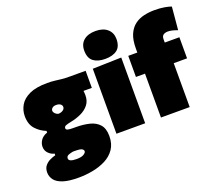

<svg xmlns="http://www.w3.org/2000/svg" viewBox="-151 -971 1593 1394"><g transform="rotate(-20 646.0 -273.5)"><path d="M232 206Q155 206 110.8 190.8Q66.5 175.5 47.8 149.8Q29 124 29 93Q29 61 45.2 41.2Q61.5 21.5 84.2 10.8Q107 0 127 -5V-18Q102.5 -22.5 81.8 -43Q61 -63.5 61 -95Q61 -120 77 -144Q93 -168 128 -180V-193Q82.5 -210.5 49.2 -247.2Q16 -284 16 -347Q16 -392 38.8 -431Q61.5 -470 113 -494Q164.5 -518 251 -518Q283.5 -518 307.5 -515Q331.5 -512 358 -509Q384.5 -506 425 -506H544V-374H479.5Q482 -358 482 -340Q482 -296 458.8 -266.8Q435.5 -237.5 398.5 -220.2Q361.5 -203 321 -195Q290.5 -189 276.2 -183.2Q262 -177.5 262 -164Q262 -153 276 -149.5Q290 -146 319 -146H337Q394.5 -146 441.5 -134.5Q488.5 -123 516.2 -92Q544 -61 544 -2Q544 58 516.2 98.2Q488.5 138.5 442.5 162Q396.5 185.5 341.5 195.8Q286.5 206 232 206ZM251 -280Q271.5 -280 286.8 -290Q302 -300 302 -315Q302 -328 290.5 -337Q279 -346 257 -346Q238.5 -346 227.8 -337Q217 -328 217 -316Q217 -305 227 -294.5Q237 -284 251 -280ZM264 74Q302.5 74 320.2 62.5Q338 51 338 40Q338 29.5 325.8 21.8Q313.5 14 269 14H257Q238.5 17 221.2 23.8Q204 30.5 204 48Q204 74 264 74Z M598 0V-502L820 -508V0ZM708.5 -538Q651 -538 617.8 -563.2Q584.5 -588.5 584.5 -647Q584.5 -697.5 617.8 -725.2Q651 -753 709.5 -753Q767.5 -753 800.5 -724Q833.5 -695 833.5 -647Q833.5 -588.5 800.2 -563.2Q767 -538 708.5 -538Z M942 0V-339H872V-502H942V-534Q942 -600 960.5 -642Q979 -684 1010.5 -707.5Q1042 -731 1081.8 -740Q1121.5 -749 1164 -749Q1207 -749 1241 -743Q1275 -737 1292 -730L1276 -553Q1256.5 -560.5 1237.5 -565.2Q1218.5 -570 1202 -570Q1181 -570 1167.5 -560.8Q1154 -551.5 1154 -528V-502H1267V-339H1164V0Z"/></g></svg>

Font: Commissioner Black
Style: Regular
Weight: 900
Designer: Kostas Bartsokas
Foundry: Kostas Bartsokas
Version: Version 1.000; ttfautohint (v1.8.3)